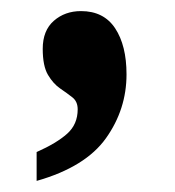

<svg xmlns="http://www.w3.org/2000/svg" viewBox="-20 -172 315 346"><path d="M46 154V102Q82 86 101 69Q120 52 120 25Q120 11 110.5 3.5Q101 -4 88.5 -12.5Q76 -21 66.5 -37Q57 -53 57 -84Q57 -117 77 -134.5Q97 -152 126 -152Q167 -152 187.5 -121Q208 -90 208 -38Q208 25 171 77Q134 129 46 154Z"/></svg>

Font: Noto Serif Tamil Condensed ExtraBold
Style: Regular
Weight: 800
Width: 3
Designer: Indian Type Foundry, Tom Grace, and the Monotype Design Team
Foundry: Monotype Imaging Inc.
Version: Version 2.004; ttfautohint (v1.8.4.7-5d5b)